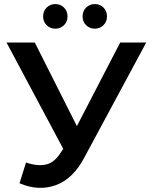

<svg xmlns="http://www.w3.org/2000/svg" viewBox="-20 -909 746 944"><path d="M76 -8 108 -110Q163 -91 205.5 -100Q248 -109 280 -161L291 -177L12 -700H151L358 -289L571 -700H699L395 -135Q339 -29 254 1.5Q169 32 76 -8ZM446 -768Q421 -768 403.5 -785Q386 -802 386 -828Q386 -855 403.5 -872Q421 -889 446 -889Q471 -889 488.5 -872Q506 -855 506 -828Q506 -802 488.5 -785Q471 -768 446 -768ZM252 -768Q227 -768 209.5 -785Q192 -802 192 -828Q192 -855 209.5 -872Q227 -889 252 -889Q277 -889 294.5 -872Q312 -855 312 -828Q312 -802 294.5 -785Q277 -768 252 -768Z"/></svg>

Font: Montserrat SemiBold
Style: Regular
Weight: 600
Designer: Julieta Ulanovsky
Foundry: Julieta Ulanovsky
Version: Version 9.000; ttfautohint (v1.8.4.7-5d5b)